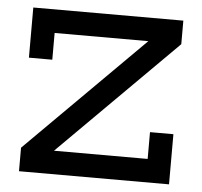

<svg xmlns="http://www.w3.org/2000/svg" viewBox="-44 -589 669 635"><g transform="rotate(5 290.5 -271.5)"><path d="M539.6 -543.5V-465.8H539.1L539.6 -465.3L150.9 -77.6H461.9V-166.5H539.6V0H41.5V-77.6H42L41.5 -78.1L430.2 -465.8H119.1V-377H41.5V-543.5Z"/></g></svg>

Font: Turpis
Style: Regular
Weight: 400
Designer: GGBotNet
Foundry: f0n7
Version: 1.00